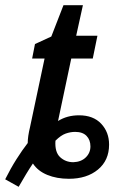

<svg xmlns="http://www.w3.org/2000/svg" viewBox="-73 -680 469 741"><path d="M-53 12Q-32 -30 -9.5 -65.5Q13 -101 34 -128Q34 -153 43 -190L99 -454H51L62 -510L125 -539L172 -660H247L221 -542H303L285 -454H202L151 -213Q186 -235 232 -235Q287 -235 317.5 -202.5Q348 -170 348 -122Q348 -61 305 -25.5Q262 10 193 10Q146 10 109.5 -5Q73 -20 54 -49Q41 -30 27.5 -7.5Q14 15 -1 41ZM210 -54Q240 -55 258 -72.5Q276 -90 276 -115Q276 -140 261 -155.5Q246 -171 217 -171Q199 -171 180.5 -164.5Q162 -158 141 -137Q138 -93 159 -73.5Q180 -54 210 -54Z"/></svg>

Font: Noto Sans ExtraCondensed SemiBold
Style: Italic
Weight: 600
Width: 2
Italic angle: -12°
Designer: Monotype Design Team
Foundry: Monotype Imaging Inc.
Version: Version 2.013; ttfautohint (v1.8.4.7-5d5b)